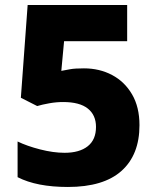

<svg xmlns="http://www.w3.org/2000/svg" viewBox="-20 -734 623 764"><path d="M314 -462Q376 -462 426 -435.5Q476 -409 505.5 -358.5Q535 -308 535 -236Q535 -118 463.5 -54Q392 10 250 10Q126 10 50 -29V-171Q87 -153 139.5 -139.5Q192 -126 237 -126Q296 -126 329 -152Q362 -178 362 -229Q362 -276 329.5 -302Q297 -328 231 -328Q204 -328 176 -323Q148 -318 128 -312L63 -345L90 -714H486V-570H235L224 -452Q240 -455 259 -458.5Q278 -462 314 -462Z"/></svg>

Font: Noto Sans Thai Looped ExtraBold
Style: Regular
Weight: 800
Designer: Sasikarn Vongin, Ben Mitchell
Foundry: The Fontpad Ltd
Version: Version 1.001; ttfautohint (v1.8.4.7-5d5b)